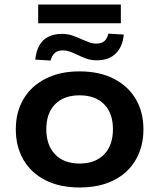

<svg xmlns="http://www.w3.org/2000/svg" viewBox="-20 -820 705 850"><path d="M333 10Q245 10 181.5 -22Q118 -54 84 -112.5Q50 -171 50 -247Q50 -324 84 -381.5Q118 -439 181.5 -471.5Q245 -504 332 -504Q420 -504 483.5 -471.5Q547 -439 581 -381.5Q615 -324 615 -247Q615 -171 581 -112.5Q547 -54 483.5 -22Q420 10 333 10ZM332 -96Q402 -96 441 -136.5Q480 -177 480 -248Q480 -319 441 -358.5Q402 -398 332 -398Q263 -398 224 -358.5Q185 -319 185 -248Q185 -177 224 -136.5Q263 -96 332 -96ZM149 -717V-800H515V-717ZM204 -552 136 -556Q140 -593 154 -618.5Q168 -644 193.5 -657Q219 -670 255 -670Q278 -670 299.5 -663Q321 -656 344 -645Q358 -639 374 -633Q390 -627 406 -627Q430 -627 442.5 -638.5Q455 -650 460 -671L528 -667Q523 -613 492.5 -583Q462 -553 408 -553Q383 -553 362.5 -560.5Q342 -568 321 -578Q302 -587 287.5 -592Q273 -597 258 -597Q236 -597 223 -586Q210 -575 204 -552Z"/></svg>

Font: Nunito Sans 10pt SemiExpanded
Style: Bold
Weight: 700
Width: 6
Designer: Vernon Adams
Foundry: Vernon Adams
Version: Version 3.101;gftools[0.9.27]